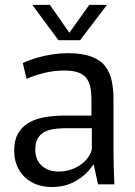

<svg xmlns="http://www.w3.org/2000/svg" viewBox="-20 -746 548 777"><path d="M190.2 10.8Q143.6 10.8 109.3 -8.1Q74.9 -26.9 56.2 -60.1Q37.4 -93.2 37.4 -135.6Q37.4 -180.7 54.9 -208.9Q72.3 -237.1 101.5 -252.2Q130.7 -267.3 166.8 -272.8Q202.9 -278.2 239.9 -278.2H350.1V-341.5Q350.1 -365.9 346.7 -387.3Q343.3 -408.6 332.7 -425.5Q322.1 -442.4 299.8 -451.5Q277.6 -460.6 239.8 -460.6Q198.9 -460.6 159.4 -450.9Q119.8 -441.2 87.4 -426.9L72.3 -490.8Q98.7 -503.3 129.4 -512.2Q160.1 -521.1 192.3 -525.9Q224.5 -530.8 253.8 -530.8Q313.7 -530.8 350.7 -516.5Q387.6 -502.3 406.7 -476.6Q425.7 -451 432.5 -417.1Q439.3 -383.3 439.3 -344.4V-128.2Q439.3 -98.6 440.4 -63.4Q441.5 -28.1 442.9 0H376.7L359.3 -80.1H357.5Q331.6 -39.9 288.5 -14.6Q245.4 10.8 190.2 10.8ZM218.2 -51.8Q263.3 -51.8 301.8 -76.4Q340.2 -101 351.7 -141.1V-227.3H251.7Q231.9 -227.3 209.4 -225.3Q186.9 -223.3 167.1 -215.5Q147.3 -207.6 135.1 -189.7Q122.8 -171.8 122.8 -140.7Q122.8 -99.3 148.9 -75.5Q175 -51.8 218.2 -51.8ZM216.4 -583.4 110.6 -726.4H181.9L260.7 -613.3L341.3 -726.4H413.1L304.2 -583.4Z"/></svg>

Font: Murecho Thin
Style: Regular
Weight: 100
Designer: Neil Summerour
Foundry: Positype
Version: Version 1.010